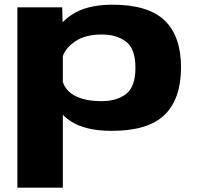

<svg xmlns="http://www.w3.org/2000/svg" viewBox="-20 -568 862 840"><path d="M469 4.5Q354.5 4.5 289.5 -37.5Q224.5 -79.5 213.5 -151.5L255 -209.5Q268 -168.5 311.5 -147Q355 -125.5 425 -125.5Q490.5 -125.5 531.5 -156.8Q572.5 -188 572.5 -271.5Q572.5 -354.5 531.5 -385.8Q490.5 -417 425 -417Q354.5 -417 311.2 -388.5Q268 -360 255 -322.5L213.5 -389.5Q224.5 -457 291.8 -502.2Q359 -547.5 471.5 -547.5Q628 -547.5 700 -478.8Q772 -410 772 -273Q772 -135.5 700 -65.5Q628 4.5 469 4.5ZM56 -536H252L255 -438.5V253H56Z"/></svg>

Font: Anybody Wide
Style: Bold
Weight: 700
Width: 7
Designer: Tyler Finck
Foundry: Etcetera Type Company
Version: Version 1.000; ttfautohint (v1.8)